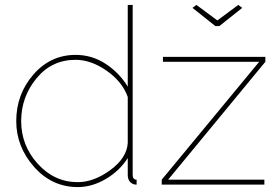

<svg xmlns="http://www.w3.org/2000/svg" viewBox="-20 -750 1132 780"><path d="M296 10Q191 10 118.5 -72Q46 -154 46 -258Q46 -367 115.5 -447Q185 -527 287 -527Q354 -527 409.5 -490.5Q465 -454 499 -398V-730H519V-40Q519 -20 535 -20V0Q526 0 522 -2Q499 -11 499 -40V-108Q466 -56 410 -23Q354 10 296 10ZM296 -10Q361 -10 428 -59Q495 -108 499 -169V-356Q477 -418 413.5 -462.5Q350 -507 287 -507Q190 -507 128 -431.5Q66 -356 66 -258Q66 -159 133.5 -84.5Q201 -10 296 -10ZM637 0V-20L1033 -499H642V-519H1058V-499L663 -20H1054V0ZM762 -718 778 -730 863 -667 948 -730 964 -718 871 -644H855Z"/></svg>

Font: Raleway
Style: Thin
Weight: 100
Designer: Matt McInerney, Pablo Impallari, Rodrigo Fuenzalida
Foundry: Matt McInerney, Pablo Impallari, Rodrigo Fuenzalida
Version: Version 3.000